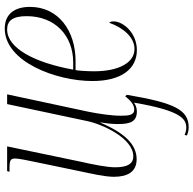

<svg xmlns="http://www.w3.org/2000/svg" viewBox="-23 -563 814 808"><g transform="rotate(-90 384.0 -159.0)"><path d="M252 228C326 228 355 169 389 -32L383 -39C366 -18 348 -1 327 -1C303 -1 301 -25 301 -58C301 -97 309 -150 318 -195L391 -536H350L278 -197C265 -136 207 -5 130 -5C99 -5 84 -29 84 -82C84 -117 97 -180 107 -224L172 -536H68L65 -526H79C113 -526 121 -522 121 -502C121 -488 113 -449 106 -416L67 -228C58 -185 44 -125 44 -87C44 -30 64 9 118 9C180 9 229 -42 272 -144H273C267 -106 266 -86 266 -70C266 -21 274 10 319 10C333 10 346 5 356 -2C322 198 287 218 250 218C239 218 230 215 220 211L218 221C229 225 239 228 252 228Z M577 10C650 10 698 -48 698 -88C698 -100 695 -104 692 -106C672 -49 632 0 582 0C523 0 488 -68 488 -170C488 -201 491 -240 493 -248H531C657 -248 759 -319 759 -440C759 -507 727 -546 668 -546C528 -546 447 -330 447 -177C447 -54 499 10 577 10ZM525 -258H495C524 -418 584 -536 664 -536C701 -536 720 -512 720 -454C720 -334 638 -258 525 -258Z"/></g></svg>

Font: Noto Serif Display ExtraCondensed ExtraLight
Style: Italic
Weight: 200
Width: 2
Italic angle: -12°
Designer: Monotype Design Team
Foundry: Monotype Imaging Inc.
Version: Version 2.009